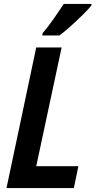

<svg xmlns="http://www.w3.org/2000/svg" viewBox="-20 -955 485 975"><path d="M282 -775Q304 -791 336.5 -820Q369 -849 399.5 -879Q430 -909 444 -927L445 -935H304Q281 -900 252.5 -859.5Q224 -819 196 -786L195 -775ZM355 0 378 -111H164L293 -714H164L13 0Z"/></svg>

Font: Noto Sans UI SemiCondensed
Style: Bold Italic
Weight: 700
Width: 4
Designer: Monotype Design Team
Foundry: Monotype Imaging Inc.
Version: 1.001